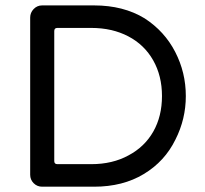

<svg xmlns="http://www.w3.org/2000/svg" viewBox="-20 -703 773 724"><path d="M93.8 -43.9V-636.7Q93.8 -655.3 106.9 -668.9Q120.1 -682.6 138.7 -682.6H335Q445.3 -682.6 525.4 -633.8Q600.6 -585 640.6 -507.3Q680.7 -429.7 680.7 -340.8Q680.7 -253.9 641.6 -176.8Q601.6 -94.7 522.5 -46.9Q443.4 1 335 1H138.7Q120.1 1 106.9 -12.2Q93.8 -25.4 93.8 -43.9ZM464.8 -117.2Q525.4 -149.4 558.1 -207Q590.8 -264.6 590.8 -340.8Q590.8 -417 557.6 -475.6Q524.4 -534.2 463.9 -565.9Q403.3 -597.7 324.2 -597.7H196.3Q184.6 -597.7 184.6 -585.9V-95.7Q184.6 -84 196.3 -84H324.2Q404.3 -84 464.8 -117.2Z"/></svg>

Font: YuPearl-Regular
Style: Regular
Weight: 400
Designer: Max Yao
Foundry: Max-Everyday
Version: Version 1.011; ttfautohint (v1.8.3)